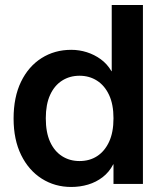

<svg xmlns="http://www.w3.org/2000/svg" viewBox="-20 -731 644 763"><path d="M263 12Q198 12 146 -21Q94 -54 64 -115Q34 -176 34 -260Q34 -345 63.5 -406Q93 -467 145 -500Q197 -533 263 -533Q295 -533 325 -523.5Q355 -514 380.5 -495.5Q406 -477 423 -448H424V-711H548V0H431V-78H430Q414 -47 388 -27Q362 -7 330 2.5Q298 12 263 12ZM296 -91Q336 -91 366 -110.5Q396 -130 413.5 -167.5Q431 -205 431 -261Q431 -316 413.5 -353.5Q396 -391 365.5 -410.5Q335 -430 296 -430Q257 -430 226.5 -410.5Q196 -391 179 -353.5Q162 -316 162 -261Q162 -205 179 -167.5Q196 -130 226.5 -110.5Q257 -91 296 -91Z"/></svg>

Font: TikTok Sans 24pt SemiBold
Style: Regular
Weight: 600
Version: Version 4.000